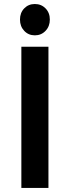

<svg xmlns="http://www.w3.org/2000/svg" viewBox="-20 -932 346 952"><path d="M100.1 -890.4Q121.1 -912.1 152.8 -912.1Q184.6 -912.1 205.8 -890.4Q227.1 -868.7 227.1 -835Q227.1 -801.3 205.8 -779.1Q184.6 -756.8 152.8 -756.8Q121.1 -756.8 100.1 -779.1Q79.1 -801.3 79.1 -835Q79.1 -868.7 100.1 -890.4ZM85.9 -700.2H220.2V0H85.9Z"/></svg>

Font: Montserrat-Arabic Medium
Style: Regular
Weight: 500
Designer: Mohamed Gaber
Foundry: Kief Type Foundry
Version: Version 5.008;PS 005.008;hotconv 1.0.88;makeotf.lib2.5.64775